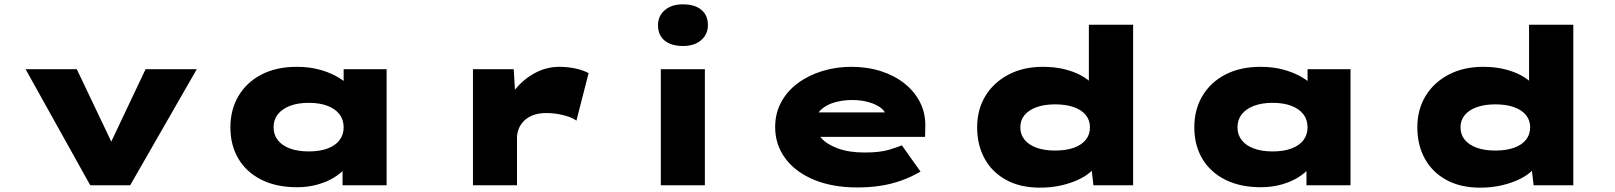

<svg xmlns="http://www.w3.org/2000/svg" viewBox="-20 -854 7442 885"><path d="M396 0 98 -535H334L525 -134H461L651 -535H887L580 0Z M1349 9Q1253 9 1184 -26Q1115 -61 1078.5 -123Q1042 -185 1042 -267Q1042 -349 1079.5 -412Q1117 -475 1185.5 -510.5Q1254 -546 1348 -546Q1402 -546 1447 -534.5Q1492 -523 1526.5 -504.5Q1561 -486 1583 -465Q1605 -444 1612 -426L1564 -417V-535H1762V0H1559V-151L1600 -132Q1596 -107 1575 -82Q1554 -57 1521 -36.5Q1488 -16 1444 -3.5Q1400 9 1349 9ZM1403 -156Q1454 -156 1490 -169.5Q1526 -183 1545 -208Q1564 -233 1564 -267Q1564 -302 1545 -327Q1526 -352 1490 -366Q1454 -380 1403 -380Q1353 -380 1316.5 -366Q1280 -352 1260.5 -327Q1241 -302 1241 -267Q1241 -233 1260.5 -208Q1280 -183 1316.5 -169.5Q1353 -156 1403 -156Z M2160 0V-535H2348L2360 -331L2295 -325Q2312 -387 2351 -437Q2390 -487 2444 -516.5Q2498 -546 2558 -546Q2596 -546 2631.5 -538.5Q2667 -531 2693 -517L2637 -298Q2617 -313 2577.5 -323Q2538 -333 2499 -333Q2463 -333 2437 -323Q2411 -313 2394.5 -296Q2378 -279 2370.5 -259Q2363 -239 2363 -218V0Z M3026 0V-535H3229V0ZM3128 -642Q3074 -642 3043.5 -667Q3013 -692 3013 -738Q3013 -780 3044 -807Q3075 -834 3128 -834Q3182 -834 3212.5 -809Q3243 -784 3243 -738Q3243 -696 3212 -669Q3181 -642 3128 -642Z M3932 10Q3816 10 3730.5 -26Q3645 -62 3599 -125Q3553 -188 3553 -268Q3553 -332 3581 -383.5Q3609 -435 3658 -471Q3707 -507 3770.5 -526.5Q3834 -546 3904 -546Q3978 -546 4040.5 -526Q4103 -506 4149.5 -469Q4196 -432 4221.5 -381Q4247 -330 4245 -268L4244 -223H3685L3662 -336H4083L4064 -301V-319Q4062 -340 4040.5 -356.5Q4019 -373 3984.5 -383Q3950 -393 3908 -393Q3864 -393 3825 -381.5Q3786 -370 3762 -346Q3738 -322 3738 -284Q3738 -248 3765 -218Q3792 -188 3843 -169.5Q3894 -151 3965 -151Q4037 -151 4079 -164Q4121 -177 4137 -184L4223 -63Q4180 -38 4133.5 -21.5Q4087 -5 4037 2.5Q3987 10 3932 10Z M4773 11Q4684 11 4619 -24Q4554 -59 4519 -122Q4484 -185 4484 -267Q4484 -349 4522 -411.5Q4560 -474 4628.5 -510Q4697 -546 4787 -546Q4840 -546 4884 -535.5Q4928 -525 4961.5 -507Q4995 -489 5016.5 -466Q5038 -443 5044 -418L4999 -404V-740H5203V0H5020L5004 -138L5045 -121Q5040 -96 5017.5 -72Q4995 -48 4958 -29.5Q4921 -11 4874 0Q4827 11 4773 11ZM4843 -160Q4894 -160 4930 -173Q4966 -186 4985 -210Q5004 -234 5004 -267Q5004 -300 4985 -323.5Q4966 -347 4930 -360Q4894 -373 4843 -373Q4794 -373 4758 -360Q4722 -347 4702.5 -323.5Q4683 -300 4683 -267Q4683 -234 4702.5 -210Q4722 -186 4758 -173Q4794 -160 4843 -160Z M5792 9Q5696 9 5627 -26Q5558 -61 5521.5 -123Q5485 -185 5485 -267Q5485 -349 5522.5 -412Q5560 -475 5628.5 -510.5Q5697 -546 5791 -546Q5845 -546 5890 -534.5Q5935 -523 5969.5 -504.5Q6004 -486 6026 -465Q6048 -444 6055 -426L6007 -417V-535H6205V0H6002V-151L6043 -132Q6039 -107 6018 -82Q5997 -57 5964 -36.5Q5931 -16 5887 -3.5Q5843 9 5792 9ZM5846 -156Q5897 -156 5933 -169.5Q5969 -183 5988 -208Q6007 -233 6007 -267Q6007 -302 5988 -327Q5969 -352 5933 -366Q5897 -380 5846 -380Q5796 -380 5759.5 -366Q5723 -352 5703.5 -327Q5684 -302 5684 -267Q5684 -233 5703.5 -208Q5723 -183 5759.5 -169.5Q5796 -156 5846 -156Z M6802 11Q6713 11 6648 -24Q6583 -59 6548 -122Q6513 -185 6513 -267Q6513 -349 6551 -411.5Q6589 -474 6657.5 -510Q6726 -546 6816 -546Q6869 -546 6913 -535.5Q6957 -525 6990.5 -507Q7024 -489 7045.5 -466Q7067 -443 7073 -418L7028 -404V-740H7232V0H7049L7033 -138L7074 -121Q7069 -96 7046.5 -72Q7024 -48 6987 -29.5Q6950 -11 6903 0Q6856 11 6802 11ZM6872 -160Q6923 -160 6959 -173Q6995 -186 7014 -210Q7033 -234 7033 -267Q7033 -300 7014 -323.5Q6995 -347 6959 -360Q6923 -373 6872 -373Q6823 -373 6787 -360Q6751 -347 6731.5 -323.5Q6712 -300 6712 -267Q6712 -234 6731.5 -210Q6751 -186 6787 -173Q6823 -160 6872 -160Z"/></svg>

Font: Lexend Zetta Black
Style: Regular
Weight: 900
Designer: Bonnie Shaver-Troup, Thomas Jockin
Foundry: Lexend
Version: Version 1.007